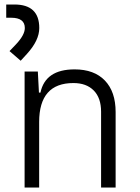

<svg xmlns="http://www.w3.org/2000/svg" viewBox="-20 -837 626 857"><path d="M431.2 0V-338.4Q431.2 -399.9 398.4 -433.1Q365.7 -466.3 307.6 -466.3Q154.8 -466.3 154.8 -292.5V0H89.8V-517.6H148.9L153.8 -423.8H160.6Q182.6 -527.3 313 -527.3Q400.4 -527.3 448.2 -477.5Q496.1 -427.7 496.1 -336.9V0ZM72.3 -565.9 22.5 -608.9 51.8 -639.6Q90.8 -681.2 90.8 -711.9Q90.8 -757.8 29.8 -757.8H7.8V-816.9H44.4Q155.3 -816.9 155.3 -711.9Q155.3 -656.7 100.1 -596.2Z"/></svg>

Font: CaskaydiaCove NFP Light
Style: Regular
Weight: 300
Designer: Aaron Bell
Foundry: Saja Typeworks
Version: Version 2111.001; VTT 6.35;Nerd Fonts 3.1.1